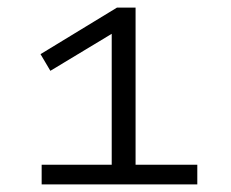

<svg xmlns="http://www.w3.org/2000/svg" viewBox="-20 -725 610 507"><path d="M90 -238V-290H275V-656L307 -655L113 -538L87 -582L289 -705H338V-290H501V-238Z"/></svg>

Font: Nunito Sans 7pt Expanded Light
Style: Regular
Weight: 300
Width: 7
Designer: Vernon Adams
Foundry: Vernon Adams
Version: Version 3.101;gftools[0.9.27]